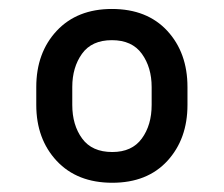

<svg xmlns="http://www.w3.org/2000/svg" viewBox="-20 -741 495 424"><path d="M60.1 -509.3V-548.8Q60.1 -624.5 105.2 -672.9Q150.4 -721.2 227.1 -721.2Q304.7 -721.2 349.4 -672.9Q394 -624.5 394 -548.8V-509.3Q394 -434.1 349.6 -385.7Q305.2 -337.4 228 -337.4Q150.4 -337.4 105.2 -385.7Q60.1 -434.1 60.1 -509.3ZM139.6 -548.8V-509.3Q139.6 -464.8 161.4 -435.1Q183.1 -405.3 228 -405.3Q271.5 -405.3 293.2 -435.1Q314.9 -464.8 314.9 -509.3V-548.8Q314.9 -592.3 293.2 -622.3Q271.5 -652.3 227.1 -652.3Q182.6 -652.3 161.1 -622.3Q139.6 -592.3 139.6 -548.8Z"/></svg>

Font: Vazirmatn
Style: Regular
Weight: 400
Designer: Saber Rastikerdar
Foundry: Saber Rastikerdar
Version: Version 33.003;September 2, 2022;FontCreator 14.0.0.2862 64-